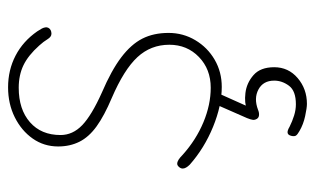

<svg xmlns="http://www.w3.org/2000/svg" viewBox="-176 -398 798 487"><g transform="rotate(-90 223.5 -155.0)"><path d="M387 -460Q392 -452 394 -448.5Q396 -445 397 -440Q398 -436 396 -432Q394 -428 390 -426Q386 -424 381 -424Q373 -424 367 -434Q361 -444 351 -455Q326 -483 301 -495Q276 -507 244 -507Q189 -507 156.5 -478.5Q124 -450 124 -401Q124 -370 149 -346Q174 -322 232 -296Q288 -272 321 -247Q354 -222 368.5 -193.5Q383 -165 383 -127Q383 -90 364.5 -59Q346 -28 315 -10Q284 8 246 8Q199 8 145 -14Q91 -36 49 -73Q44 -78 41.5 -82.5Q39 -87 39 -91Q39 -96 43 -100.5Q47 -105 51 -105Q56 -105 61.5 -101.5Q67 -98 74 -91Q112 -57 156.5 -38.5Q201 -20 244 -20Q291 -20 322 -50Q353 -80 353 -125Q353 -172 321.5 -206Q290 -240 218 -271Q173 -290 146 -309.5Q119 -329 107 -353Q95 -377 95 -407Q95 -443 115 -471.5Q135 -500 169 -517Q203 -534 245 -534Q289 -534 325.5 -515Q362 -496 387 -460ZM203 224Q193 224 172 219.5Q151 215 134 205Q125 200 122.5 196Q120 192 122 184Q124 176 129.5 175Q135 174 145 180Q159 187 173.5 191.5Q188 196 202 196Q236 196 249 178.5Q262 161 262 141Q262 113 239.5 101Q217 89 188 100Q181 103 174.5 102.5Q168 102 165 97Q162 92 162.5 87Q163 82 167 72L203 -10H234L195 77L189 72Q205 65 230.5 68Q256 71 276 88.5Q296 106 296 141Q296 177 268.5 200.5Q241 224 203 224Z"/></g></svg>

Font: Playpen Sans Thin
Style: Regular
Weight: 250
Designer: Laura Meseguer, Veronika Burian, José Scaglione
Foundry: TypeTogether
Version: Version 1.001